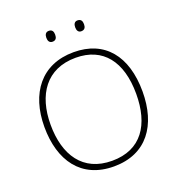

<svg xmlns="http://www.w3.org/2000/svg" viewBox="-158 -1026 1075 1164"><g transform="rotate(-20 379.5 -444.0)"><path d="M259 -863C259 -843 267 -828 287 -828C309 -828 316 -843 316 -863C316 -883 309 -898 287 -898C267 -898 259 -883 259 -863ZM445 -863C445 -843 453 -828 472 -828C495 -828 502 -843 502 -863C502 -883 495 -898 472 -898C453 -898 445 -883 445 -863ZM696 -358C696 -588 584 -725 384 -725C175 -725 63 -575 63 -359C63 -142 168 10 379 10C591 10 696 -142 696 -358ZM103 -359C103 -552 195 -689 384 -689C560 -689 655 -567 655 -358C655 -160 569 -26 380 -26C192 -26 103 -163 103 -359Z"/></g></svg>

Font: Noto Sans Thai Looped ExtraLight
Style: Regular
Weight: 200
Designer: Sasikarn Vongin, Ben Mitchell
Foundry: The Fontpad Ltd
Version: Version 1.001